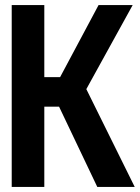

<svg xmlns="http://www.w3.org/2000/svg" viewBox="-20 -734 549 754"><path d="M26 0V-714H154V-431H216L367 -714H501L319 -384L509 0H362L212 -315H154V0Z"/></svg>

Font: Noto Sans Mono ExtraCondensed
Style: Bold
Weight: 700
Width: 2
Designer: Monotype Design Team
Foundry: Monotype Imaging Inc.
Version: Version 2.014